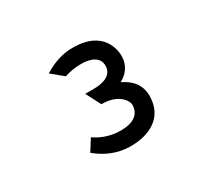

<svg xmlns="http://www.w3.org/2000/svg" viewBox="-91 -981 725 673"><g transform="rotate(-30 271.5 -644.5)"><path d="M220 -683 251 -623H254C317 -623 344 -586 344 -567C344 -529 315 -509 264 -509C224 -509 190 -522 166 -538L161 -541L132 -495L136 -492C168 -466 212 -444 267 -444C343 -444 412 -477 412 -565C412 -610 385 -639 348 -656C376 -671 397 -696 397 -735C397 -752 391 -845 263 -845C217 -845 181 -830 151 -812L145 -809L192 -770L195 -771C214 -777 235 -781 260 -781C303 -781 331 -765 331 -733C331 -696 296 -683 254 -683Z"/></g></svg>

Font: Charger Monospace
Style: Regular
Weight: 400
Designer: Jasper
Foundry: Cannot Into Space Fonts
Version: Version 0.980